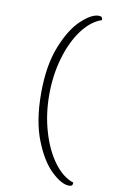

<svg xmlns="http://www.w3.org/2000/svg" viewBox="-100 -800 610 1024"><g transform="rotate(10 205.0 -288.0)"><path d="M118 -288Q118 -438 159 -541.5Q200 -645 255 -696.5Q310 -748 349 -748Q362 -748 366 -743Q370 -738 370 -728Q312 -709 264.5 -645.5Q217 -582 189.5 -488Q162 -394 162 -288Q162 -182 190 -87.5Q218 7 265.5 70.5Q313 134 370 152Q370 162 366 167Q362 172 349 172Q310 172 255 120.5Q200 69 159 -34.5Q118 -138 118 -288Z"/></g></svg>

Font: Arima Madurai ExtraLight
Style: Regular
Weight: 275
Designer: Joana Correia and Natanael Gama
Foundry: NDISCOVER
Version: Version 1.020